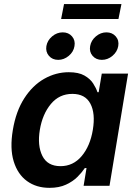

<svg xmlns="http://www.w3.org/2000/svg" viewBox="-20 -904 664 934"><path d="M220.7 9.8Q156.7 9.8 111.3 -23.2Q65.9 -56.2 46.6 -119.1Q27.3 -182.1 42.5 -272Q57.6 -362.8 97.9 -425.5Q138.2 -488.3 194.8 -520.5Q251.5 -552.7 314.5 -552.7Q362.3 -552.7 390.6 -536.6Q418.9 -520.5 433.3 -497.8Q447.8 -475.1 454.1 -455.6H460L475.1 -545.9H603L512.7 0H386.7L400.9 -86.4H392.6Q379.4 -66.4 357.2 -43.9Q335 -21.5 301.3 -5.9Q267.6 9.8 220.7 9.8ZM274.4 -95.7Q335.9 -95.7 377.2 -144.5Q418.5 -193.4 431.6 -272.5Q444.8 -352.1 419.7 -399.7Q394.5 -447.3 332 -447.3Q268.1 -447.3 227.3 -397.9Q186.5 -348.6 173.8 -272.5Q161.1 -195.8 186 -145.8Q210.9 -95.7 274.4 -95.7ZM570.8 -884.3 556.2 -811.5H277.3L291.5 -884.3ZM475.6 -612.8Q447.3 -612.8 430.4 -632.3Q413.6 -651.9 418.5 -679.7Q423.3 -707.5 446.5 -727.1Q469.7 -746.6 497.6 -746.6Q525.9 -746.6 543 -727.1Q560.1 -707.5 555.2 -679.7Q550.3 -651.9 527.1 -632.3Q503.9 -612.8 475.6 -612.8ZM263.2 -612.8Q234.9 -612.8 218 -632.3Q201.2 -651.9 205.6 -679.7Q210.4 -707.5 233.6 -727.1Q256.8 -746.6 285.2 -746.6Q313.5 -746.6 330.3 -727.1Q347.2 -707.5 342.3 -679.7Q337.9 -651.9 314.5 -632.3Q291 -612.8 263.2 -612.8Z"/></svg>

Font: Inter Semi Bold
Style: Italic
Weight: 600
Italic angle: -9.39999°
Designer: Rasmus Andersson
Foundry: rsms
Version: Version 4.000;git-3c8e0fc